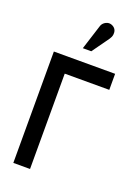

<svg xmlns="http://www.w3.org/2000/svg" viewBox="-134 -751 586 810"><g transform="rotate(20 158.5 -346.0)"><path d="M236 -632Q243 -642 244.5 -652.5Q246 -663 242.5 -672Q239 -681 229 -687Q218 -693 208 -691.5Q198 -690 189.5 -683Q181 -676 178 -665L143 -555H181ZM33 -500V0H108V-428H308V-500Z"/></g></svg>

Font: Advent Pro Medium
Style: Regular
Weight: 500
Designer: VivaRado, Andreas Kalpakidis
Foundry: VivaRado, Andreas Kalpakidis
Version: Version 3.000